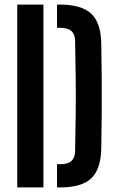

<svg xmlns="http://www.w3.org/2000/svg" viewBox="-20 -820 512 840"><path d="M55.5 0V-800H170V0ZM229.5 0V-101.5H242.5Q276.5 -101.5 292 -115.2Q307.5 -129 308.5 -157.5Q310.5 -244.5 311.2 -322.5Q312 -400.5 311.2 -478.5Q310.5 -556.5 308.5 -643.5Q307.5 -671.5 291.5 -685Q275.5 -698.5 240 -698.5H229.5V-800H240Q336 -800 378.5 -760.8Q421 -721.5 423 -631Q424.5 -548.5 425 -474.5Q425.5 -400.5 425 -326.2Q424.5 -252 423 -169.5Q421 -79 379 -39.5Q337 0 242.5 0Z"/></svg>

Font: Big Shoulders Stencil Text
Style: Bold
Weight: 700
Designer: Patric King
Foundry: XO Type Co
Version: Version 1.000